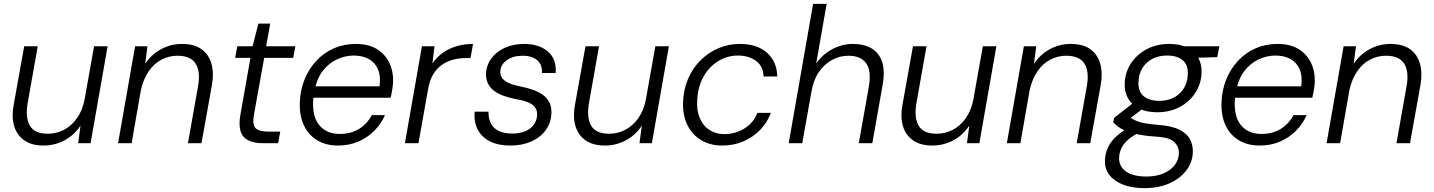

<svg xmlns="http://www.w3.org/2000/svg" viewBox="-20 -740 7410 992"><path d="M205 12Q143 12 104.5 -15.5Q66 -43 52.5 -91Q39 -139 51 -200L105 -501H175L123 -208Q110 -132 134.5 -90.5Q159 -49 227 -49Q271 -49 310 -69Q349 -89 377.5 -129Q406 -169 417 -226L466 -501H536L448 0H384L396 -91Q364 -42 313.5 -15Q263 12 205 12Z M590 0 678 -501H742L730 -410Q762 -459 812.5 -486Q863 -513 920 -513Q983 -513 1021 -486Q1059 -459 1072.5 -410.5Q1086 -362 1075 -301L1021 0H951L1003 -293Q1017 -370 991 -411Q965 -452 897 -452Q853 -452 814.5 -432Q776 -412 748.5 -372Q721 -332 708 -275L660 0Z M1341 0Q1291 0 1261.5 -15.5Q1232 -31 1222.5 -64Q1213 -97 1222 -147L1274 -441H1195L1206 -501H1285L1315 -618H1376L1355 -501H1506L1495 -441H1345L1292 -147Q1283 -97 1300 -78.5Q1317 -60 1364 -60H1428L1417 0Z M1726 12Q1664 12 1618.5 -15.5Q1573 -43 1550 -92.5Q1527 -142 1529 -209Q1531 -274 1553.5 -329.5Q1576 -385 1615 -426.5Q1654 -468 1705.5 -490.5Q1757 -513 1818 -513Q1885 -513 1928 -486Q1971 -459 1992 -414.5Q2013 -370 2011 -316Q2010 -299 2006.5 -276Q2003 -253 1998 -235H1584L1594 -294H1941Q1948 -346 1933 -381.5Q1918 -417 1885.5 -435Q1853 -453 1807 -453Q1763 -453 1720.5 -433Q1678 -413 1647.5 -373.5Q1617 -334 1606 -275L1601 -249Q1592 -189 1604.5 -143.5Q1617 -98 1651 -73Q1685 -48 1736 -48Q1793 -48 1835 -74Q1877 -100 1901 -145H1969Q1949 -100 1914 -64.5Q1879 -29 1831.5 -8.5Q1784 12 1726 12Z M2072 0 2160 -501H2225L2214 -412Q2236 -444 2267 -466.5Q2298 -489 2338 -501Q2378 -513 2424 -513L2411 -440H2387Q2354 -440 2322.5 -432Q2291 -424 2264 -405.5Q2237 -387 2218.5 -356.5Q2200 -326 2192 -280L2142 0Z M2616 12Q2555 12 2512.5 -9Q2470 -30 2449 -69Q2428 -108 2432 -163H2504Q2503 -133 2514 -107Q2525 -81 2553 -65.5Q2581 -50 2627 -50Q2665 -50 2693 -61.5Q2721 -73 2737.5 -95Q2754 -117 2755 -146Q2756 -172 2742.5 -188Q2729 -204 2703 -213.5Q2677 -223 2640 -229Q2611 -235 2583.5 -244.5Q2556 -254 2535 -269Q2514 -284 2502 -307Q2490 -330 2491 -361Q2493 -403 2518 -437.5Q2543 -472 2587 -492.5Q2631 -513 2688 -513Q2764 -513 2810 -474.5Q2856 -436 2851 -363H2780Q2783 -404 2756.5 -428Q2730 -452 2680 -452Q2630 -452 2598 -428.5Q2566 -405 2565 -371Q2564 -349 2576.5 -334Q2589 -319 2613.5 -309Q2638 -299 2674 -292Q2705 -286 2733.5 -276Q2762 -266 2784 -250.5Q2806 -235 2818 -212Q2830 -189 2829 -155Q2827 -105 2799 -67Q2771 -29 2724 -8.5Q2677 12 2616 12Z M3105 12Q3043 12 3004.5 -15.5Q2966 -43 2952.5 -91Q2939 -139 2951 -200L3005 -501H3075L3023 -208Q3010 -132 3034.5 -90.5Q3059 -49 3127 -49Q3171 -49 3210 -69Q3249 -89 3277.5 -129Q3306 -169 3317 -226L3366 -501H3436L3348 0H3284L3296 -91Q3264 -42 3213.5 -15Q3163 12 3105 12Z M3711 12Q3649 12 3602.5 -16Q3556 -44 3531.5 -94Q3507 -144 3509 -209Q3511 -276 3534.5 -331.5Q3558 -387 3598.5 -427.5Q3639 -468 3691 -490.5Q3743 -513 3802 -513Q3892 -513 3943 -467.5Q3994 -422 3996 -345H3925Q3924 -398 3886 -425.5Q3848 -453 3793 -453Q3737 -453 3689.5 -423.5Q3642 -394 3613 -340.5Q3584 -287 3582 -216Q3580 -175 3590.5 -143.5Q3601 -112 3620 -90.5Q3639 -69 3665.5 -58Q3692 -47 3722 -47Q3758 -47 3792 -59.5Q3826 -72 3852.5 -96Q3879 -120 3893 -157H3963Q3945 -108 3908 -69.5Q3871 -31 3820.5 -9.5Q3770 12 3711 12Z M4055 0 4181 -720H4251L4197 -412Q4231 -460 4281 -486.5Q4331 -513 4387 -513Q4444 -513 4483 -490Q4522 -467 4537.5 -420Q4553 -373 4540 -300L4487 0H4417L4469 -292Q4483 -373 4455.5 -412.5Q4428 -452 4363 -452Q4318 -452 4278 -430Q4238 -408 4210 -366.5Q4182 -325 4172 -264L4125 0Z M4797 12Q4735 12 4696.5 -15.5Q4658 -43 4644.5 -91Q4631 -139 4643 -200L4697 -501H4767L4715 -208Q4702 -132 4726.5 -90.5Q4751 -49 4819 -49Q4863 -49 4902 -69Q4941 -89 4969.5 -129Q4998 -169 5009 -226L5058 -501H5128L5040 0H4976L4988 -91Q4956 -42 4905.5 -15Q4855 12 4797 12Z M5182 0 5270 -501H5334L5322 -410Q5354 -459 5404.5 -486Q5455 -513 5512 -513Q5575 -513 5613 -486Q5651 -459 5664.5 -410.5Q5678 -362 5667 -301L5613 0H5543L5595 -293Q5609 -370 5583 -411Q5557 -452 5489 -452Q5445 -452 5406.5 -432Q5368 -412 5340.5 -372Q5313 -332 5300 -275L5252 0Z M5892 232Q5830 232 5784 214.5Q5738 197 5712.5 165Q5687 133 5689 86Q5690 55 5702.5 26Q5715 -3 5741 -29Q5767 -55 5805 -76L5858 -51Q5811 -27 5787 4.5Q5763 36 5762 75Q5761 105 5777.5 127Q5794 149 5825.5 160.5Q5857 172 5902 172Q5976 172 6022.5 138.5Q6069 105 6071 51Q6072 19 6048 -5.5Q6024 -30 5953 -34Q5905 -37 5870 -43.5Q5835 -50 5809 -59Q5783 -68 5764.5 -80.5Q5746 -93 5732 -107L5736 -131L5840 -212L5897 -188L5793 -109L5803 -143Q5818 -133 5831 -125.5Q5844 -118 5860.5 -112Q5877 -106 5901.5 -102Q5926 -98 5962 -95Q6034 -90 6074 -69.5Q6114 -49 6129 -19Q6144 11 6143 45Q6142 97 6110 139.5Q6078 182 6022.5 207Q5967 232 5892 232ZM5959 -160Q5902 -160 5864 -179.5Q5826 -199 5807.5 -233Q5789 -267 5791 -309Q5793 -367 5823.5 -413Q5854 -459 5905 -486Q5956 -513 6021 -513Q6078 -513 6115.5 -493.5Q6153 -474 6171.5 -440.5Q6190 -407 6188 -364Q6186 -307 6156 -260.5Q6126 -214 6075 -187Q6024 -160 5959 -160ZM5970 -219Q6034 -219 6074.5 -257Q6115 -295 6117 -358Q6119 -405 6090.5 -429Q6062 -453 6010 -453Q5946 -453 5905 -415.5Q5864 -378 5862 -315Q5860 -268 5888.5 -243.5Q5917 -219 5970 -219ZM6090 -439 6076 -501H6280L6269 -445Z M6488 12Q6426 12 6380.5 -15.5Q6335 -43 6312 -92.5Q6289 -142 6291 -209Q6293 -274 6315.5 -329.5Q6338 -385 6377 -426.5Q6416 -468 6467.5 -490.5Q6519 -513 6580 -513Q6647 -513 6690 -486Q6733 -459 6754 -414.5Q6775 -370 6773 -316Q6772 -299 6768.5 -276Q6765 -253 6760 -235H6346L6356 -294H6703Q6710 -346 6695 -381.5Q6680 -417 6647.5 -435Q6615 -453 6569 -453Q6525 -453 6482.5 -433Q6440 -413 6409.5 -373.5Q6379 -334 6368 -275L6363 -249Q6354 -189 6366.5 -143.5Q6379 -98 6413 -73Q6447 -48 6498 -48Q6555 -48 6597 -74Q6639 -100 6663 -145H6731Q6711 -100 6676 -64.5Q6641 -29 6593.5 -8.5Q6546 12 6488 12Z M6834 0 6922 -501H6986L6974 -410Q7006 -459 7056.5 -486Q7107 -513 7164 -513Q7227 -513 7265 -486Q7303 -459 7316.5 -410.5Q7330 -362 7319 -301L7265 0H7195L7247 -293Q7261 -370 7235 -411Q7209 -452 7141 -452Q7097 -452 7058.5 -432Q7020 -412 6992.5 -372Q6965 -332 6952 -275L6904 0Z"/></svg>

Font: DM Sans 17pt Light
Style: Italic
Weight: 300
Italic angle: -10°
Version: Version 4.004;gftools[0.9.30]